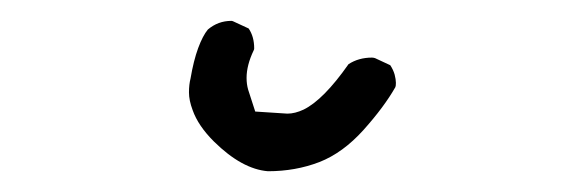

<svg xmlns="http://www.w3.org/2000/svg" viewBox="-20 -62 540 184"><path d="M162.6 13.2Q161.1 19 161.1 26.6Q161.1 34.2 164.6 43.5Q169.9 58.6 185.1 73.7Q211.9 100.1 236.8 102.1Q263.2 102.1 286.1 93.3Q308.6 84.5 328.4 62.5Q348.1 40.5 358.9 21.5Q359.4 20.5 359.4 17.3Q359.4 14.2 358.2 9.5Q356.9 4.9 354 0.5L339.4 -6.3Q337.9 -6.8 336.4 -6.8Q323.7 -6.8 314 -0.5Q290 33.7 271 43Q262.7 46.9 255.4 46.9Q253.9 46.9 224.6 44.9L217.8 23.9Q216.3 18.6 216.3 12.7Q216.3 0.5 223.1 -13.7Q223.6 -14.6 223.6 -15.6Q223.6 -26.9 218.3 -34.7L203.6 -41.5Q202.6 -42 201.7 -42Q189 -42 179.2 -33.7Q174.3 -27.8 169.9 -15.9Q165.5 -3.9 162.6 13.2Z"/></svg>

Font: NaikaiFont
Style: ExtraLight
Weight: 200
Version: Version 1.89